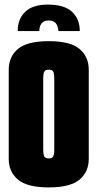

<svg xmlns="http://www.w3.org/2000/svg" viewBox="-20 -807 424 835"><path d="M188 -787Q260 -787 293.5 -755.5Q327 -724 327 -672H234Q233 -693 223 -705.5Q213 -718 190 -718Q171 -718 161 -705.5Q151 -693 151 -672H57Q57 -724 89.5 -755.5Q122 -787 188 -787ZM192 8Q98 8 58 -26Q18 -60 18 -116V-504Q18 -560 58 -594Q98 -628 192 -628Q286 -628 326 -594Q366 -560 366 -504V-116Q366 -60 326 -26Q286 8 192 8ZM192 -118Q207 -118 211.5 -127Q216 -136 216 -158V-464Q216 -487 211.5 -495.5Q207 -504 192 -504Q177 -504 172.5 -495.5Q168 -487 168 -465V-158Q168 -136 172.5 -127Q177 -118 192 -118Z"/></svg>

Font: Smooch Sans Black
Style: Regular
Weight: 900
Designer: Robert E. Leuschke
Foundry: Robert E. Leuschke
Version: Version 1.010; ttfautohint (v1.8.3)